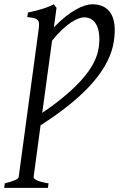

<svg xmlns="http://www.w3.org/2000/svg" viewBox="-47 -650 563 904"><path d="M418 -427.7Q422.4 -459.5 419.9 -485.4Q417.5 -511.2 408.7 -529.8Q399.9 -548.3 384.8 -558.3Q369.6 -568.4 348.1 -568.4Q338.4 -568.4 323.2 -563Q308.1 -557.6 288.8 -545.2Q269.5 -532.7 246.6 -511.5Q223.6 -490.2 198.2 -459L151.9 -118.7Q271.5 -199.7 339.8 -276.9Q408.2 -354 418 -427.7ZM489.7 -460Q476.1 -360.4 389.9 -261.2Q303.7 -162.1 144 -60.1L111.3 183.1Q110.4 190.9 125.7 198.7Q141.1 206.5 181.6 213.4L178.7 234.4H-27.3L-24.4 213.4Q5.9 205.6 22.7 198.5Q39.6 191.4 41 183.1L134.3 -506.8Q136.7 -524.9 136.7 -536.4Q136.7 -547.9 131.3 -554.4Q126 -561 114 -564.2Q102.1 -567.4 81.5 -569.8L84.5 -590.8Q115.7 -597.7 147.2 -606.7Q178.7 -615.7 206.5 -629.9L219.2 -612.8L206.5 -521Q234.4 -550.3 260.5 -571Q286.6 -591.8 309.8 -604.7Q333 -617.7 352.5 -623.8Q372.1 -629.9 386.2 -629.9Q447.3 -629.9 474.4 -587.6Q501.5 -545.4 489.7 -460Z"/></svg>

Font: Gentium Plus Eur
Style: Italic
Weight: 400
Italic angle: -8°
Designer: J. Victor Gaultney, Annie Olsen, Iska Routamaa, Becca Hirsbrunner
Foundry: SIL International
Version: Version 5.000